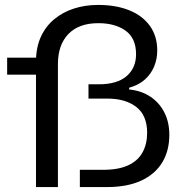

<svg xmlns="http://www.w3.org/2000/svg" viewBox="-20 -759 730 779"><path d="M126 0V-508Q126 -566 145.5 -609Q165 -652 200 -681Q235 -710 280.5 -724.5Q326 -739 378 -739Q451 -739 505 -717Q559 -695 588.5 -653.5Q618 -612 618 -554Q618 -520 605.5 -489.5Q593 -459 568 -436.5Q543 -414 504 -403V-396Q554 -391 590.5 -366.5Q627 -342 647 -302.5Q667 -263 667 -212Q667 -147 638 -99.5Q609 -52 552.5 -26Q496 0 414 0H304V-70H399Q461 -70 500.5 -88.5Q540 -107 558.5 -141Q577 -175 577 -220Q577 -291 533 -325Q489 -359 416 -359H339V-417H381Q455 -417 493.5 -450Q532 -483 532 -539Q532 -604 489.5 -634.5Q447 -665 379 -665Q300 -665 257.5 -621Q215 -577 215 -499V0ZM9 -456V-525H175V-456Z"/></svg>

Font: Mona Sans Expanded
Style: Regular
Weight: 400
Width: 7
Designer: Deni Anggara
Foundry: GitHub
Version: Version 2.000